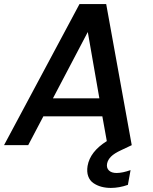

<svg xmlns="http://www.w3.org/2000/svg" viewBox="-38 -716 755 947"><path d="M354 -695.8H485.8L611.8 0L559.1 24.9Q525.4 40.5 509.8 56.2Q494.1 71.8 490.2 90.8Q486.3 111.8 499 124.5Q511.7 137.2 537.1 137.2Q565.9 137.2 606 123L592.8 195.8Q549.8 210.9 508.8 210.9Q483.9 210.9 462.2 205.1Q440.4 199.2 422.6 187Q404.8 174.8 397 153.1Q389.2 131.3 394 102.1Q406.2 31.7 488.8 -20L466.8 -142.1H175.8L101.1 0H-18.1ZM452.1 -231 395 -558.1 223.1 -231Z"/></svg>

Font: Poppins Medium
Style: Italic
Weight: 500
Italic angle: -10°
Designer: Ninad Kale (Devanagari), Jonny Pinhorn (Latin)
Foundry: Indian Type Foundry
Version: Version 3.200;PS 1.000;hotconv 16.6.54;makeotf.lib2.5.65590